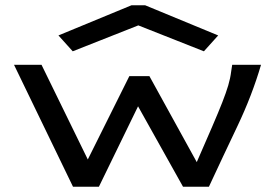

<svg xmlns="http://www.w3.org/2000/svg" viewBox="-20 -705 1040 726"><path d="M256 1 33 -460H137L312 -102L469 -417H545L724 -92Q759 -172 782.5 -226.5Q806 -281 820.5 -318Q835 -355 843 -382Q851 -409 854 -434L858 -460H967Q933 -344 878 -228.5Q823 -113 770 1H672L502 -303L354 1ZM255 -511 201 -571 477 -685H529L805 -571L751 -511L503 -609Z"/></svg>

Font: Inconsolata UltraExpanded Medium
Style: Regular
Weight: 500
Width: 9
Monospace: yes
Designer: Raph Levien, Cyreal, Brenton Simpson
Foundry: Raph Levien, Cyreal, Google
Version: Version 3.001; ttfautohint (v1.8.2.53-6de2)